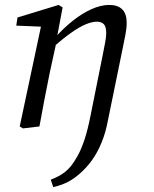

<svg xmlns="http://www.w3.org/2000/svg" viewBox="-20 -513 626 779"><path d="M73 8 60 0 150 -423 167 -404 46 -409 51 -442 218 -493 234 -483 210 -355V-347L181 -214Q170 -161 160 -107.5Q150 -54 140 0ZM196 246 186 216Q204 209 218 201.5Q232 194 244 184.5Q256 175 266 163Q282 143 296 117.5Q310 92 323 53Q336 14 348 -47L397 -291Q402 -317 406.5 -340Q411 -363 411 -379Q411 -404 401.5 -414.5Q392 -425 373 -425Q353 -425 327 -414Q301 -403 268.5 -380Q236 -357 196 -322V-362H205Q238 -399 275 -428.5Q312 -458 350.5 -475.5Q389 -493 423 -493Q458 -493 476 -475Q494 -457 494 -421Q494 -398 489 -373Q484 -348 479 -323L418 -25Q409 24 392.5 64.5Q376 105 353.5 136.5Q331 168 302 193Q286 207 269 217.5Q252 228 233.5 235Q215 242 196 246Z"/></svg>

Font: Source Serif 4 18pt
Style: Italic
Weight: 400
Italic angle: -12°
Designer: Frank Grießhammer
Foundry: Adobe Systems Incorporated
Version: Version 4.004;hotconv 1.0.116;makeotfexe 2.5.65601